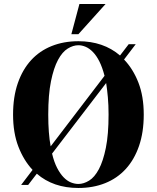

<svg xmlns="http://www.w3.org/2000/svg" viewBox="-20 -920 780 955"><path d="M695 -350Q695 -262 671.5 -194Q648 -126 605.5 -79.5Q563 -33 503 -9Q443 15 370 15Q245 15 163 -56L120 0H85L142 -75Q98 -122 71.5 -190.5Q45 -259 45 -350Q45 -438 68.5 -506Q92 -574 134.5 -620.5Q177 -667 237 -691Q297 -715 370 -715Q494 -715 577 -644L620 -700H655L597 -624Q642 -577 668.5 -509Q695 -441 695 -350ZM520 -350Q520 -397 516.5 -436Q513 -475 508 -507L239 -156Q249 -114 264 -85Q279 -56 296.5 -38Q314 -20 333 -12.5Q352 -5 370 -5Q396 -5 423 -21.5Q450 -38 471.5 -78Q493 -118 506.5 -184.5Q520 -251 520 -350ZM220 -350Q220 -256 232 -192L500 -543Q489 -585 474.5 -614Q460 -643 442.5 -661Q425 -679 406.5 -687Q388 -695 370 -695Q344 -695 317 -678.5Q290 -662 268.5 -622Q247 -582 233.5 -515.5Q220 -449 220 -350ZM505 -900 370 -750H335L375 -900Z"/></svg>

Font: Yeseva One
Style: Regular
Weight: 400
Designer: Jovanny Lemonad
Foundry: Jovanny Lemonad
Version: Version 2.001; ttfautohint (v0.91) -l 8 -r 50 -G 200 -x 0 -w